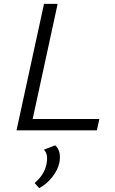

<svg xmlns="http://www.w3.org/2000/svg" viewBox="-20 -678 597 999"><path d="M150 -59H497L484 0H66L209 -658H280ZM267 78Q300 107 289 168Q281 206 252.5 242.5Q224 279 184 301L160 274Q211 232 222 175Q232 122 208 101Z"/></svg>

Font: EauTest
Style: Italic
Weight: 400
Italic angle: -12°
Designer: Christian Thalmann (Catharsis Fonts)
Version: Version 0.001;PS 000.001;hotconv 1.0.88;makeotf.lib2.5.64775